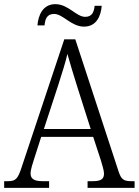

<svg xmlns="http://www.w3.org/2000/svg" viewBox="-21 -903 667 923"><path d="M383 -775C442 -775 464 -825 468 -875H434C431 -848 423 -822 389 -822C345 -822 308 -883 245 -883C185 -883 163 -830 159 -781H193C196 -809 203 -836 239 -836C282 -836 321 -775 383 -775ZM-1 0H215V-32H184C140 -32 126 -45 126 -70C126 -87 137 -121 143 -139L177 -245H427L464 -132C469 -114 479 -84 479 -69C479 -44 467 -32 425 -32H400V0H626V-32H612C573 -32 562 -40 549 -79L341 -714H288L84 -102C65 -43 55 -32 17 -32H-1ZM190 -283 259 -494C276 -548 295 -606 303 -644C314 -603 332 -545 351 -484L415 -283Z"/></svg>

Font: Noto Serif Georgian SemiCondensed Light
Style: Regular
Weight: 300
Width: 4
Designer: Monotype Design Team, Akaki Razmadze
Foundry: Google LLC
Version: Version 2.003